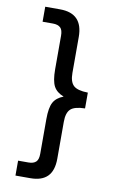

<svg xmlns="http://www.w3.org/2000/svg" viewBox="-92 -790 561 923"><g transform="rotate(10 188.5 -328.0)"><path d="M51.8 11.2H102.1Q127.4 11.2 139.6 -1Q150.9 -12.2 150.9 -40V-209Q150.9 -265.1 165 -291Q179.2 -316.9 213.9 -330.1Q179.2 -343.3 165 -369.6Q150.9 -396.5 150.9 -452.1V-616.2Q150.9 -643.6 139.6 -654.8Q127.4 -667 102.1 -667H51.8V-740.2H124Q180.2 -740.2 208 -711.4Q235.8 -682.6 235.8 -625V-449.2Q235.8 -406.2 254.9 -388.2Q273.9 -370.1 325.2 -369.1V-292Q273.9 -291 254.9 -272.9Q235.8 -254.9 235.8 -210.9V-30.8Q235.8 27.3 208 55.7Q180.2 84 124 84H51.8Z"/></g></svg>

Font: D-DIN Exp
Style: Regular
Weight: 400
Width: 7
Designer: Charles Nix
Foundry: Datto Inc.
Version: Version 1.00